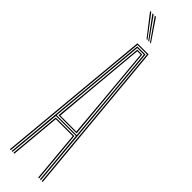

<svg xmlns="http://www.w3.org/2000/svg" viewBox="-324 -942 930 930"><g transform="rotate(45 140.5 -477.0)"><path d="M28 0 102.2 -800H178.5L252.8 0H246.5L172.8 -794.5H108L34.2 0ZM52.5 0 76.8 -265.8H204L228.2 0H222L198.2 -260.2H82.5L58.8 0ZM40.2 0 112.2 -788.8H168.5L240.5 0H234.2L209 -271.5H71.8L46.5 0ZM71.8 -277H208.8L190 -485.2L162.8 -783H118L90.8 -485.2ZM78.2 -282.8 96.8 -485.2 123.5 -777.5H157.2L184 -485.2L202.5 -282.8ZM85.5 -288.2H195.2L178 -485.2L152 -772H128.8L102.8 -485.2ZM119.5 -845 34.5 -954H42.8L125.5 -845ZM131.2 -845 50.8 -954H59L137.2 -845ZM143.2 -845 67 -954H75L149.2 -845Z"/></g></svg>

Font: Big Shoulders Inline Display ExtraLight
Style: Regular
Weight: 250
Version: Version 2.002